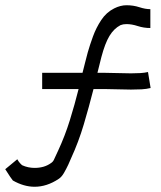

<svg xmlns="http://www.w3.org/2000/svg" viewBox="-47 -662 613 733"><path d="M85 51Q44 51 2 27Q0 25 -8.5 12.5Q-17 0 -27 -16L19 -54Q24 -45 29.5 -39Q35 -33 38 -31Q49 -26 61 -23.5Q73 -21 85 -21Q122 -21 147 -39Q155 -44 158.5 -51.5Q162 -59 175 -87Q201 -143 219.5 -202.5Q238 -262 253 -322H114V-384H268Q273 -404 278 -423.5Q283 -443 288 -462Q296 -490 308 -523Q320 -556 339.5 -585.5Q359 -615 389 -630Q413 -642 436 -642Q462 -642 485 -634.5Q508 -627 527 -627V-555Q502 -555 479 -562.5Q456 -570 436 -570Q429 -570 423.5 -569Q418 -568 413 -566Q388 -553 371 -525Q354 -497 340 -444Q336 -429 332.5 -414Q329 -399 325 -384H354Q378 -384 403 -383Q428 -382 453 -382Q473 -382 489 -383Q505 -384 518 -387L528 -326Q512 -322 493.5 -321Q475 -320 453 -320Q428 -320 402.5 -321Q377 -322 354 -322H310Q293 -255 273 -187.5Q253 -120 224 -57Q221 -49 213.5 -33Q206 -17 197 -1.5Q188 14 177 21Q132 51 85 51Z"/></svg>

Font: Syne Tactile
Style: Regular
Weight: 400
Designer: Lucas Descroix
Foundry: Bonjour Monde
Version: Version 2.100; ttfautohint (v1.8.3)